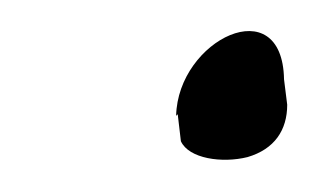

<svg xmlns="http://www.w3.org/2000/svg" viewBox="-20 -388 201 121"><path d="M91 -315 92 -316 94 -299C99 -288 120 -285 136 -289C153 -294 161 -306 161 -322L159 -338C158 -395 92 -363 91 -315Z"/></svg>

Font: Stray Cat
Style: ExBdCnObl
Weight: 800
Version: Version 1.0